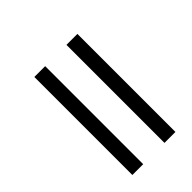

<svg xmlns="http://www.w3.org/2000/svg" viewBox="-14 -585 545 545"><g transform="rotate(45 259.0 -312.5)"><path d="M96.7 -355.5V-399.4H490.2V-355.5ZM96.7 -226.6V-270H490.2V-226.6Z"/></g></svg>

Font: Elstob 18pt Medium
Style: Italic
Weight: 500
Italic angle: -20°
Designer: Peter S. Baker
Version: Version 1.015